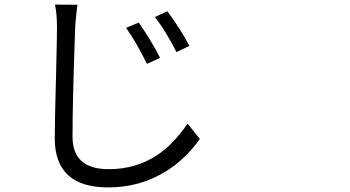

<svg xmlns="http://www.w3.org/2000/svg" viewBox="-20 -773 1540 844"><path d="M455.1 50.8Q220.7 50.8 220.7 -165Q220.7 -243.2 226.6 -448.2Q230.5 -608.4 230.5 -655.3Q230.5 -710.9 221.7 -752.9L320.3 -752Q314.5 -710 310.5 -655.3Q298.8 -327.1 298.8 -171.9Q298.8 -29.3 458 -29.3Q578.1 -29.3 671.9 -91.8Q742.2 -138.7 804.7 -229.5L858.4 -162.1Q795.9 -74.2 711.9 -21.5Q597.7 50.8 455.1 50.8ZM626 -492.2Q579.1 -587.9 534.2 -650.4L589.8 -673.8Q647.5 -590.8 683.6 -518.6ZM755.9 -543.9Q706.1 -640.6 661.1 -698.2L715.8 -723.6Q773.4 -645.5 812.5 -571.3Z"/></svg>

Font: Bpmf GenYo Gothic R
Style: R
Weight: 400
Foundry: But Ko
Version: Version 1.320